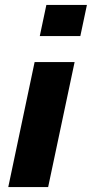

<svg xmlns="http://www.w3.org/2000/svg" viewBox="-20 -763 374 783"><path d="M142.2 -615.8 169.1 -743H334.5L307.6 -615.8ZM13.7 0 121.2 -510H284.3L176.3 0Z"/></svg>

Font: Saira Thin
Style: Italic
Weight: 100
Italic angle: -12°
Designer: Hector Gatti with collaboration of the Omnibus-Type team
Foundry: Omnibus-Type
Version: Version 1.101